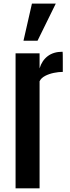

<svg xmlns="http://www.w3.org/2000/svg" viewBox="-20 -1022 380 1042"><path d="M64.5 0V-732.4H194.8V-650.9Q207.5 -693.4 239 -717.3Q270.5 -741.2 319.3 -741.2Q320.3 -741.2 320.6 -724.6Q320.8 -708 320.8 -686.5Q320.8 -665 320.8 -648.4Q320.8 -631.8 320.8 -631.8Q298.3 -631.8 272.2 -626.5Q246.1 -621.1 224.9 -610.1Q203.6 -599.1 194.8 -581.1V0ZM107.4 -800.8 153.3 -1002.4H282.7L183.6 -800.8Z"/></svg>

Font: Antonio
Style: Bold
Weight: 700
Designer: Vernon Adams
Foundry: Vernon Adams
Version: Version 1.002